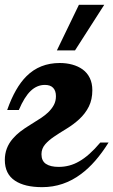

<svg xmlns="http://www.w3.org/2000/svg" viewBox="-41 -770 470 796"><path d="M286.1 -750H391.1L270 -561H194.8ZM21 -21Q-21 -48.8 -21 -106.9Q-21 -157.2 12.2 -195.3Q25.4 -210.9 43.2 -224.6Q61 -238.3 85 -252.9Q115.2 -271.5 130.1 -281.5Q145 -291.5 158.2 -303.7Q173.8 -318.8 182.4 -335Q190.9 -351.1 190.9 -371.1Q190.9 -393.6 179.4 -405.8Q168 -418 145 -418Q112.3 -418 86.2 -393.1Q60.1 -368.2 37.1 -314H-11.2Q21.5 -407.2 68.8 -454.1Q123.5 -508.8 207 -508.8Q234.4 -508.8 258.5 -502.2Q282.7 -495.6 301.3 -482.4Q320.8 -468.3 331.3 -446.5Q341.8 -424.8 341.8 -396Q341.8 -357.4 327.4 -328.4Q313 -299.3 287.1 -275.4Q264.2 -254.4 236.3 -237.3Q202.6 -216.8 181.6 -202.4Q160.6 -188 146.5 -171.9Q130.9 -153.8 130.9 -130.9Q130.9 -103 149.4 -90.6Q168 -78.1 202.1 -78.1Q248 -78.1 286.6 -100.6Q328.6 -124 375 -179.2H409.2Q355.5 -93.3 295.4 -48.8Q222.7 5.9 133.8 5.9Q61 5.9 21 -21Z"/></svg>

Font: Pattaya
Style: Regular
Weight: 400
Designer: Pablo Impallari / Thai characters Designed by Thanarat Vachiruckul and Suppakit Chalermlarp
Foundry: Pablo Impallari
Version: Version 2.000